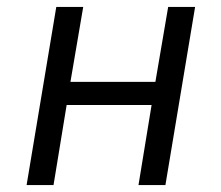

<svg xmlns="http://www.w3.org/2000/svg" viewBox="-20 -536 640 556"><path d="M143 -516H221L184 -299H430L467 -516H545L459 0H381L419 -232H173L135 0H57Z"/></svg>

Font: iA Writer Mono V
Style: Regular
Weight: 400
Italic angle: -9.5°
Designer: Mike Abbink, Paul van der Laan, Pieter van Rosmalen
Foundry: Bold Monday
Version: Version 2.000